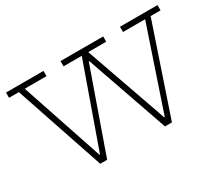

<svg xmlns="http://www.w3.org/2000/svg" viewBox="-132 -1039 1506 1327"><g transform="rotate(-30 621.0 -376.0)"><path d="M926 -752H1225.5V-710H1146.5L906.5 0H851L603.5 -710L643.5 -652H599.5L640 -710L389.5 0H334.5L95 -710H16.5V-752H315.5V-710H142L380 0L338.5 -57H384.5L345 0L597 -710H451.5V-752H792V-710H648.5L898 0L856 -57H902L863 0L1102.5 -710H926Z"/></g></svg>

Font: Hepta Slab Light
Style: Regular
Weight: 300
Designer: Michael LaGattuta
Foundry: Michael LaGattuta
Version: Version 1.102